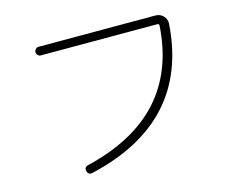

<svg xmlns="http://www.w3.org/2000/svg" viewBox="-96 -839 1193 972"><g transform="rotate(-15 500.0 -353.0)"><path d="M176.8 -652.3Q168 -652.3 161.6 -659.2Q155.3 -666 155.3 -674.8Q155.3 -683.6 161.6 -690.4Q168 -697.3 176.8 -697.3H790Q814.5 -697.3 830.6 -680.2Q846.7 -663.1 845.7 -639.6Q811.5 -133.8 275.4 -9.8Q253.9 -4.9 248 -27.3Q243.2 -48.8 264.6 -53.7Q766.6 -173.8 796.9 -642.6Q796.9 -651.4 789.1 -652.3Z"/></g></svg>

Font: Rounded-X Mgen+ 2m light
Style: Regular
Weight: 200
Designer: [Source Han Sans]
Ryoko NISHIZUKA  (kana & ideographs); Paul D. Hunt (Latin, Greek & Cyrillic); Wenlong ZHANG  (bopomofo
Version: Version 1.059.20150602